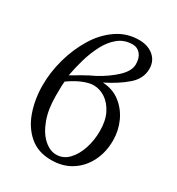

<svg xmlns="http://www.w3.org/2000/svg" viewBox="-179 -852 899 977"><g transform="rotate(30 270.0 -363.5)"><path d="M352.1 -740.2Q404.8 -740.2 437.7 -712.4Q470.7 -684.6 470.7 -638.2Q470.7 -581.5 423.1 -539.6Q375.5 -497.6 300.3 -460Q360.4 -457 403.3 -423.6Q446.3 -390.1 469.5 -339.1Q492.7 -288.1 492.7 -230Q492.7 -161.1 464.8 -106Q437 -50.8 387 -18.8Q336.9 13.2 269 13.2Q190.9 13.2 140.4 -30.5Q89.8 -74.2 65.7 -144.8Q41.5 -215.3 41.5 -296.4Q41.5 -373 63.2 -450.9Q85 -528.8 125 -594.7Q165 -660.6 223.1 -700.4Q281.2 -740.2 352.1 -740.2ZM126.5 -281.2Q126.5 -202.1 148.2 -144Q169.9 -85.9 204.8 -54.7Q239.7 -23.4 276.9 -23.4Q318.8 -23.4 348.6 -54.7Q378.4 -85.9 394.5 -134.5Q410.6 -183.1 410.6 -237.8Q410.6 -299.3 389.9 -340.3Q369.1 -381.3 336.7 -403.1Q304.2 -424.8 267.1 -424.8Q242.7 -424.8 207.8 -411.1Q172.9 -397.5 129.4 -367.2Q127.4 -354 127 -330.3Q126.5 -306.6 126.5 -281.2ZM399.4 -624Q399.4 -661.6 381.3 -682.9Q363.3 -704.1 335.9 -704.1Q287.1 -704.1 252.2 -675.8Q217.3 -647.5 193.6 -602.1Q169.9 -556.6 154.8 -504.4Q139.6 -452.1 131.3 -404.8Q158.7 -420.9 189 -438.5Q219.2 -456.1 254.9 -472.7Q314.5 -504.9 356.9 -544.9Q399.4 -585 399.4 -624Z"/></g></svg>

Font: Kurinto Seri
Style: Regular
Weight: 400
Designer: Kurinto was developed by Clint Goss from a range of fonts that are compatible with the SIL Open Font License Version 1.1
Foundry: Clinton F. Goss
Version: Version 2.196; July 25, 2020